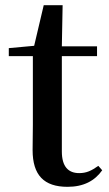

<svg xmlns="http://www.w3.org/2000/svg" viewBox="-20 -706 422 742"><path d="M241 16C303 16 346 -7 375 -48L360 -65C333 -46 314 -37 286 -37C244 -37 219 -62 219 -121V-489H355V-527H219L222 -686H149L112 -529L14 -520V-489H107V-223C107 -185 106 -161 106 -126C106 -29 150 16 241 16Z"/></svg>

Font: Noto Serif CJK KR SemiBold
Style: Regular
Weight: 600
Designer: Ryoko NISHIZUKA 西塚涼子 (kana & ideographs); Frank Grießhammer (Latin, Greek & Cyrillic); Wenlong ZHANG 张文龙 (bopomofo); San
Foundry: Adobe
Version: Version 2.001;hotconv 1.1.0;makeotfexe 2.6.0